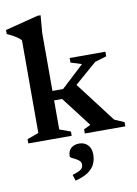

<svg xmlns="http://www.w3.org/2000/svg" viewBox="-103 -784 793 1109"><g transform="rotate(-10 293.0 -229.0)"><path d="M296 -238.5 338.5 -299 528.5 -49.5 585.5 -24.5V0H348V-24.5L388 -43.5L253.5 -219H168V-274.5H269L401.5 -397.5L337.5 -417.5V-444.5H547V-417.5L479 -397ZM206.5 -48.5 271 -25V0H16.5V-25L84 -49.5V-593Q76.5 -601.5 65.2 -609.8Q54 -618 38.5 -626.8Q23 -635.5 3.5 -644V-667.5L197 -717H215L206.5 -615ZM237 223.5Q275.5 212 288.2 201.5Q301 191 301 174Q301 160 291.8 151.2Q282.5 142.5 270 136.5Q257.5 130.5 248.2 125.2Q239 120 239 114Q239 84.5 257 68Q275 51.5 305.5 51.5Q335.5 51.5 355.2 71.2Q375 91 375 128.5Q375 157 363.8 182.2Q352.5 207.5 325 227Q297.5 246.5 248.5 259Z"/></g></svg>

Font: Newsreader 16pt SemiBold
Style: Regular
Weight: 600
Designer: Hugues Gentile
Foundry: Production Type
Version: Version 1.003